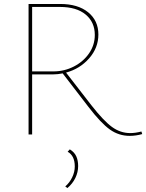

<svg xmlns="http://www.w3.org/2000/svg" viewBox="-20 -678 737 968"><path d="M697 -2Q665 7 634 7Q579 7 534 -25Q489 -57 426 -139L296 -308Q271 -303 249 -303H142V0H124V-658H283Q373 -658 424.5 -616Q476 -574 476 -504Q476 -437 429.5 -384Q383 -331 313 -312L441 -147Q502 -69 544.5 -38Q587 -7 637 -7Q662 -7 693 -15ZM249 -318Q304 -318 352 -342.5Q400 -367 429 -409Q458 -451 458 -502Q458 -566 412 -604.5Q366 -643 282 -643H142V-318ZM374 159Q374 190 360 219Q346 248 320 270L309 262Q331 243 344 216Q357 189 357 161Q357 107 321 87L332 75Q355 89 364.5 110Q374 131 374 159Z"/></svg>

Font: Ysabeau SC Thin
Style: Regular
Weight: 200
Designer: Christian Thalmann (Catharsis Fonts)
Version: Version 0.003